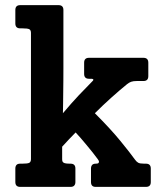

<svg xmlns="http://www.w3.org/2000/svg" viewBox="-20 -731 635 751"><path d="M569.8 -18.6Q569.8 0 550.8 0H354Q335.9 0 335.9 -19V-71.8Q335.9 -80.6 340.3 -85.7Q344.7 -90.8 355 -90.8Q362.8 -90.8 365 -93.3Q367.2 -95.7 367.2 -98.1Q367.2 -99.6 366.5 -101.8Q365.7 -104 362.8 -107.9Q354 -120.1 342.3 -134.8Q330.6 -149.4 318.6 -163.8Q306.6 -178.2 295.4 -191.2Q284.2 -204.1 275.9 -212.9Q252 -189 223.1 -157.2V-108.9Q223.1 -104 224.1 -100.6Q225.1 -97.2 228.3 -95Q231.4 -92.8 237.8 -91.8Q244.1 -90.8 254.4 -90.8H255.9Q274.9 -90.8 274.9 -71.8V-18.6Q274.9 -10.3 270.3 -5.1Q265.6 0 255.9 0H59.1Q40 0 40 -19V-71.8Q40 -80.6 44.4 -85.7Q48.8 -90.8 59.1 -90.8H67.4Q87.9 -90.8 94.5 -94.2Q101.1 -97.7 101.1 -108.9V-602.1Q101.1 -613.3 94.5 -616.7Q87.9 -620.1 67.4 -620.1H59.1Q40 -620.1 40 -639.2V-691.9Q40 -710.9 59.1 -710.9H209Q228 -710.9 228 -691.9V-461.9Q228 -439.5 227.8 -415.5Q227.5 -391.6 227.3 -368.9Q227.1 -346.2 226.8 -325.4Q226.6 -304.7 226.1 -288.1Q259.3 -327.6 288.1 -358.2Q316.9 -388.7 340.3 -412.1Q341.8 -413.6 343.5 -415.5Q345.2 -417.5 345.2 -418.9Q345.2 -422.9 335.9 -422.9H328.1Q309.1 -422.9 309.1 -441.9V-485.8Q309.1 -504.9 328.1 -504.9H541Q560.1 -504.9 560.1 -485.8V-433.1Q560.1 -414.1 541 -414.1H515.1Q501 -414.1 492.9 -411.1Q484.9 -408.2 477.1 -401.9Q448.2 -378.4 415.8 -349.4Q383.3 -320.3 351.1 -288.1Q413.1 -226.1 451.2 -179.4Q489.3 -132.8 507.8 -106.9Q513.7 -98.6 520.3 -94.7Q526.9 -90.8 543.9 -90.8H550.8Q569.8 -90.8 569.8 -71.8Z"/></svg>

Font: New Telegraph
Style: Bold
Weight: 700
Designer: Frank Baranowski
Foundry: Frank Baranowski
Version: Version 3.001